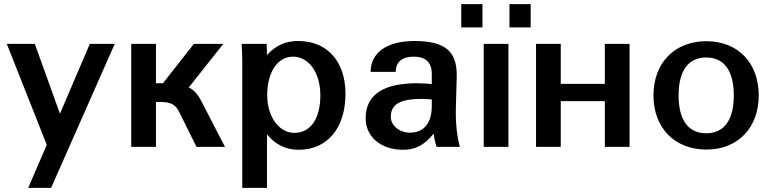

<svg xmlns="http://www.w3.org/2000/svg" viewBox="-20 -713 3752 932"><path d="M149 -500H13L207 -10L117 199H228L537 -500H416L271 -161Z M737 -500H617V0H737ZM737 -218H757C808 -218 832 -206 849 -171L934 0H1072L961 -215C942 -254 920 -279 896 -288L1064 -500H921L771 -309H737Z M1277 -251C1277 -362 1327 -438 1402 -438C1478 -438 1535 -362 1535 -250C1535 -136 1487 -68 1409 -68C1334 -68 1277 -147 1277 -251ZM1276 -61C1317 -11 1367 14 1430 14C1567 14 1657 -89 1657 -258C1657 -415 1568 -514 1428 -514C1367 -514 1320 -494 1276 -446C1276 -465 1275 -486 1274 -500H1153C1155 -466 1156 -441 1156 -406V199H1276Z M2076 -199C2076 -116 2038 -69 1970 -69C1920 -69 1877 -103 1877 -146C1877 -213 1933 -233 2029 -233C2046 -233 2060 -232 2076 -230ZM1755 -139C1755 -49 1829 14 1936 14C1996 14 2038 -7 2085 -64C2088 -42 2091 -25 2099 0H2212C2202 -37 2190 -102 2193 -195L2197 -340C2200 -465 2140 -514 1991 -514C1858 -514 1779 -457 1779 -364H1901C1901 -412 1932 -438 1988 -438C2046 -438 2076 -410 2076 -354V-305C2053 -307 2031 -309 2006 -309C1846 -309 1755 -257 1755 -139Z M2448 0V-500H2328V0ZM2219 -580H2322V-693H2219ZM2453 -580H2556V-693H2453Z M2582 0H2702V-222H2916V0H3036V-500H2916V-306H2702V-500H2582Z M3152 -250C3152 -92 3255 13 3409 13C3561 13 3663 -92 3663 -250C3663 -408 3562 -513 3409 -513C3255 -513 3152 -408 3152 -250ZM3274 -250C3274 -371 3322 -434 3408 -434C3494 -434 3542 -371 3542 -250C3542 -129 3494 -66 3408 -66C3322 -66 3274 -129 3274 -250Z"/></svg>

Font: Perun SemiBold
Style: Regular
Weight: 600
Foundry: Copyright (c) Stefan Peev, Context Ltd, 2016
Version: Version 1.089